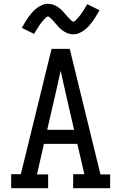

<svg xmlns="http://www.w3.org/2000/svg" viewBox="-20 -993 640 1013"><path d="M234 0H39V-74H90L252 -735H348L510 -73H561V0H366V-74H425L388 -234H212L175 -73H234ZM229 -308H371L329 -490Q322 -522 314.5 -554.5Q307 -587 300 -620Q293 -587 285.5 -554.5Q278 -522 271 -490ZM367 -812Q361 -812 355.5 -813Q350 -814 345 -815Q340 -816 335.5 -818Q331 -820 326 -822.5Q321 -825 317 -827.5Q313 -830 308.5 -833.5Q304 -837 300 -840.5Q296 -844 292 -848Q288 -852 284.5 -856Q281 -860 278 -863.5Q275 -867 271.5 -871Q268 -875 264 -879.5Q260 -884 256 -888Q252 -892 249 -895Q246 -898 241.5 -902Q237 -906 234 -906Q228 -906 224.5 -902.5Q221 -899 215.5 -893.5Q210 -888 208 -885.5Q206 -883 203 -879.5Q200 -876 196.5 -871.5Q193 -867 190 -862.5Q187 -858 183.5 -852.5Q180 -847 176 -841Q172 -835 168 -828Q164 -821 160 -814L95 -846Q105 -864 114.5 -879.5Q124 -895 133 -907Q142 -919 151.5 -929.5Q161 -940 174 -950Q187 -960 202 -966.5Q217 -973 233 -973Q239 -973 244.5 -972Q250 -971 255 -970Q260 -969 264.5 -967Q269 -965 274 -962.5Q279 -960 283 -957.5Q287 -955 291.5 -951.5Q296 -948 300 -944.5Q304 -941 308 -937Q312 -933 315.5 -929Q319 -925 322 -921.5Q325 -918 328.5 -914Q332 -910 336 -905.5Q340 -901 344 -897Q348 -893 351 -890Q354 -887 358.5 -883Q363 -879 366 -879Q372 -879 375.5 -882.5Q379 -886 384.5 -891.5Q390 -897 392 -899.5Q394 -902 397 -905.5Q400 -909 403.5 -913.5Q407 -918 410 -922.5Q413 -927 416.5 -932.5Q420 -938 424 -944Q428 -950 432 -957Q436 -964 440 -971L505 -939Q495 -921 485.5 -905.5Q476 -890 467 -878Q458 -866 448.5 -855.5Q439 -845 426 -835Q413 -825 398 -818.5Q383 -812 367 -812Z"/></svg>

Font: Iosevka Etoile
Style: Regular
Weight: 400
Designer: Belleve Invis
Foundry: Belleve Invis
Version: Version 33.2.4